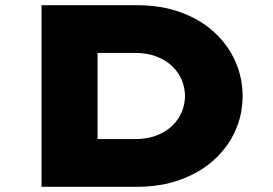

<svg xmlns="http://www.w3.org/2000/svg" viewBox="-20 -720 1052 740"><path d="M140 0V-700H506Q601 -700 676.5 -672.5Q752 -645 805 -596.5Q858 -548 886.5 -484.5Q915 -421 915 -350Q915 -278 886.5 -215Q858 -152 804.5 -103.5Q751 -55 675.5 -27.5Q600 0 506 0ZM356 -133 319 -184H501Q549 -184 585 -198.5Q621 -213 645 -236.5Q669 -260 681 -289.5Q693 -319 693 -350Q693 -381 681 -410.5Q669 -440 645 -463.5Q621 -487 585 -501.5Q549 -516 501 -516H316L356 -565Z"/></svg>

Font: Lexend Peta Black
Style: Regular
Weight: 900
Version: Version 1.007